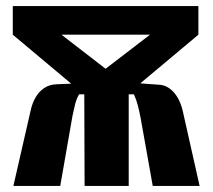

<svg xmlns="http://www.w3.org/2000/svg" viewBox="-20 -611 700 631"><path d="M24 0 81 -249Q86 -272 97 -291Q108 -310 125 -321.5Q142 -333 165 -334L214 -336L22 -497V-591H632V-497L441 -337L496 -333Q519 -333 535.5 -321.5Q552 -310 563 -291.5Q574 -273 580 -249L636 0H482L442 -224Q438 -245 433 -264.5Q428 -284 420 -301H403V0H258L257 -301H240Q231 -286 226.5 -267Q222 -248 218 -229L178 0ZM327 -385 473 -497H182Z"/></svg>

Font: Alumni Sans ExtraBold
Style: Regular
Weight: 800
Designer: Robert E. Leuschke
Foundry: Robert E. Leuschke
Version: Version 1.018